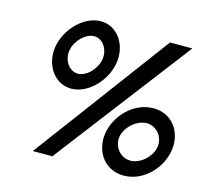

<svg xmlns="http://www.w3.org/2000/svg" viewBox="-91 -693 864 807"><g transform="rotate(15 341.0 -290.0)"><path d="M95 -438C82 -359 130 -285 204 -285C278 -285 348 -359 361 -438C374 -517 327 -591 253 -591C179 -591 108 -517 95 -438ZM156 -438C163 -481 204 -523 242 -523C280 -523 307 -481 300 -438C293 -395 253 -353 215 -353C177 -353 149 -395 156 -438ZM117 10H202L653 -580H556ZM392 -142C379 -63 427 11 512 11C597 11 667 -63 680 -142C693 -221 646 -295 561 -295C476 -295 405 -221 392 -142ZM453 -142C460 -185 506 -227 550 -227C594 -227 626 -185 619 -142C612 -99 567 -57 523 -57C479 -57 446 -99 453 -142Z"/></g></svg>

Font: Charger Sport
Style: SeBdExtObl
Weight: 600
Designer: Jasper
Foundry: Cannot Into Space Fonts
Version: Version 1.1